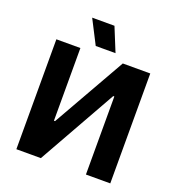

<svg xmlns="http://www.w3.org/2000/svg" viewBox="-156 -1022 1063 1149"><g transform="rotate(20 375.5 -447.5)"><path d="M312 -743H438L376 -895H234ZM77 0H233L513 -497H520V0H675V-700H500L237 -237H230V-700H77Z"/></g></svg>

Font: Fixel Display Bold
Style: Bold
Weight: 700
Designer: AlfaBravo + MacPaw
Foundry: Kyrylo Tkachov, Marchela Mozhyna, Serhii Makarenko, Maria Weinstein, Zakhar Kryvoshyya
Version: Version 1.211